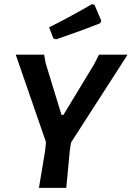

<svg xmlns="http://www.w3.org/2000/svg" viewBox="-20 -907 636 927"><path d="M424 -887 436 -884 469 -807 464 -795Q377 -760 251 -717L238 -721L217 -775Q325 -829 424 -887ZM596 -643 323 -219 317 -180 300 0H168L198 -180L202 -221L56 -643H193L201 -600L277 -352H286L434 -596L458 -643Z"/></svg>

Font: Alegreya Sans SC
Style: Bold Italic
Weight: 700
Italic angle: -7°
Designer: Juan Pablo del Peral
Foundry: Huerta Tipografica
Version: Version 2.007